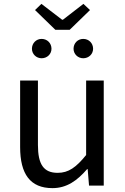

<svg xmlns="http://www.w3.org/2000/svg" viewBox="-20 -959 647 992"><path d="M251 13C325 13 379 -26 430 -85H433L440 0H516V-543H425V-158C373 -94 334 -66 278 -66C206 -66 176 -109 176 -210V-543H84V-199C84 -60 136 13 251 13ZM266 -805H340L445 -907L411 -939L305 -857H301L194 -939L161 -907ZM195 -658C224 -658 246 -680 246 -707C246 -736 224 -758 195 -758C167 -758 145 -736 145 -707C145 -680 167 -658 195 -658ZM410 -658C439 -658 461 -680 461 -707C461 -736 439 -758 410 -758C382 -758 360 -736 360 -707C360 -680 382 -658 410 -658Z"/></svg>

Font: Noto Sans CJK HK
Style: Regular
Weight: 400
Designer: Ryoko NISHIZUKA 西塚涼子 (kana, bopomofo & ideographs); Paul D. Hunt (Latin, Greek & Cyrillic); Sandoll Communications 산돌커뮤니
Foundry: Adobe
Version: Version 2.004;hotconv 1.0.118;makeotfexe 2.5.65603